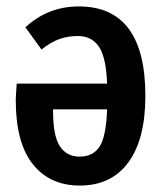

<svg xmlns="http://www.w3.org/2000/svg" viewBox="-20 -563 506 597"><path d="M432 -265Q432 -130 379 -58Q326 14 228 14Q135 14 82 -52.5Q29 -119 29 -252Q29 -261 32 -303H313Q310 -385 287.5 -418Q265 -451 222 -451Q191 -451 164.5 -441.5Q138 -432 109 -409L59 -478Q129 -543 225 -543Q432 -543 432 -265ZM313 -223H145V-216Q145 -141 166 -108.5Q187 -76 228 -76Q269 -76 289.5 -107Q310 -138 313 -223Z"/></svg>

Font: Fira Sans Extra Condensed Medium
Style: Regular
Weight: 500
Width: 1
Designer: Carrois Corporate & Edenspiekermann AG
Foundry: Carrois Corporate GbR & Edenspiekermann AG
Version: Version 4.203